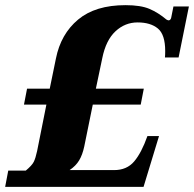

<svg xmlns="http://www.w3.org/2000/svg" viewBox="-41 -725 753 745"><path d="M-9 -63H59Q83 -83 90 -97Q97 -111 103 -139L139 -319H52L64 -381H152L176 -498Q195 -593 262 -649Q329 -705 446 -705Q505 -705 539 -690.5Q573 -676 605 -649Q611 -646 613 -646Q620 -646 623 -655L632 -700H692L652 -502H599Q600 -511 600 -527Q600 -591 571.5 -614.5Q543 -638 493 -638Q444 -638 407 -603.5Q370 -569 356 -500L331 -381H517L505 -319H319L286 -157Q279 -124 266 -102.5Q253 -81 229 -65H402Q451 -65 479.5 -98.5Q508 -132 531 -197H576L516 0H-21Z"/></svg>

Font: Taviraj ExtraBold
Style: Italic
Weight: 800
Italic angle: -12°
Designer: Katatrad Team
Foundry: CadsonDemak
Version: Version 1.001